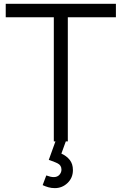

<svg xmlns="http://www.w3.org/2000/svg" viewBox="-20 -740 637 1005"><path d="M261.7 0V-649.7H10V-720H586.7V-649.7H335V0ZM267 244.7Q249 244.7 233.2 240.2Q217.3 235.7 203.3 229L222.3 178.3Q245.5 187 261 187Q280.5 187 291.1 174.8Q301.7 162.7 301.7 148Q301.7 125 281.2 114.9Q260.8 104.8 235.3 97L272.3 -5.7L326.7 -6L301.3 64Q328.2 76 344.9 96.9Q361.7 117.8 361.7 150.3Q361.7 190.8 333.6 217.8Q305.5 244.7 267 244.7Z"/></svg>

Font: Manrope ExtraLight
Style: Regular
Weight: 200
Designer: Mikhail Sharanda
Foundry: Mikhail Sharanda
Version: Version 4.505